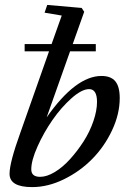

<svg xmlns="http://www.w3.org/2000/svg" viewBox="-20 -745 509 776"><path d="M109.9 11.2Q18.6 11.2 18.6 -42.5Q18.6 -87.9 62 -208L178.2 -537.6H79.6V-566.9H188.5L229.5 -682.1L160.2 -693.8L170.9 -725.1L310.1 -712.9L320.3 -697.3L273.9 -566.9H367.2V-537.6H263.2L168.5 -270.5Q286.1 -438 390.1 -438Q428.2 -438 446 -416.5Q463.9 -395 463.9 -348.6Q463.9 -284.2 432.9 -218.3Q401.9 -152.3 352.5 -102.3Q303.2 -52.2 238.5 -20.5Q173.8 11.2 109.9 11.2ZM142.1 -30.3Q169.4 -30.3 201.7 -49.8Q233.9 -69.3 263.4 -102.1Q293 -134.8 317.9 -173.6Q342.8 -212.4 357.4 -255.1Q372.1 -297.9 372.1 -333Q372.1 -384.8 340.3 -384.8Q310.5 -384.8 269 -347.9Q227.5 -311 192.1 -260Q156.7 -209 131.6 -152.8Q106.4 -96.7 106.4 -60.5Q106.4 -30.3 142.1 -30.3Z"/></svg>

Font: Elstob 14pt Medium
Style: Italic
Weight: 500
Italic angle: -20°
Designer: Peter S. Baker
Version: Version 1.015